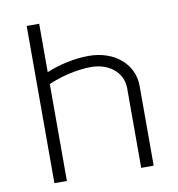

<svg xmlns="http://www.w3.org/2000/svg" viewBox="-82 -804 814 878"><g transform="rotate(-10 325.5 -365.0)"><path d="M100 0H158V-449.9C209.7 -473.1 288.1 -494 357 -494C441.7 -494 503 -441.9 503 -370V0H561V-370C561 -472.1 474.5 -546 355 -546C287.6 -546 215.8 -529.3 158 -505.3V-730H100Z"/></g></svg>

Font: Resamitz
Style: Regular
Weight: 500
Designer: gluk
Foundry: gluk
Version: Version 0.047